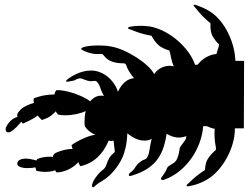

<svg xmlns="http://www.w3.org/2000/svg" viewBox="-20 -699 1051 811"><path d="M218 29C249 30 288 12 311 -14C313 -8 316 -2 319 3C376 -9 415 -48 439 -105L444 -104C448 -103 454 -104 460 -105C461 -86 465 -65 465 -60C465 -51 445 -51 430 -5C423 17 412 18 400 31C387 45 373 65 370 77C368 85 368 90 372 92C377 94 380 83 412 65C454 41 492 -12 504 -52C512 -80 515 -89 518 -136C539 -118 564 -105 591 -105C603 -105 613 -108 621 -113C615 -94 614 -75 609 -53C606 -39 600 -28 590 -25C575 -20 559 -6 551 8C543 22 537 24 528 32C525 35 524 37 524 40C524 44 528 46 536 43C652 9 672 -63 684 -134C697 -126 710 -121 723 -119C727 -118 731 -118 735 -118C746 -118 756 -120 767 -124L766 -116C764 -104 741 -83 739 -72C737 -60 735 -39 724 -21C713 -4 690 -2 686 11C682 23 668 43 663 49C661 51 660 54 660 56C660 60 664 63 674 60C753 32 820 -49 836 -146L838 -166C842 -166 847 -166 851 -166H854C864 -161 875 -157 887 -155L886 -134C886 -122 887 -111 888 -100C891 -76 895 -68 890 -64C886 -61 868 -45 858 -28C848 -12 847 4 846 19C800 48 777 76 771 80C765 84 768 88 773 88C778 88 818 82 857 58C924 17 972 -79 972 -152C972 -154 972 -156 972 -157H981H1010L1011 -442H1001C994 -442 985 -442 976 -442L974 -444C972 -512 937 -594 884 -638C848 -667 808 -677 804 -679H802C798 -679 796 -675 801 -671C806 -667 826 -635 869 -601C869 -587 868 -570 875 -553C882 -535 899 -517 903 -514C908 -510 903 -500 896 -477L894 -471C865 -468 837 -454 815 -426L804 -425C781 -495 697 -572 614 -587C600 -589 587 -590 575 -590C548 -590 528 -586 525 -585C520 -584 519 -577 526 -576C533 -575 566 -557 620 -548C626 -536 635 -522 649 -509C663 -496 686 -488 692 -487C698 -486 698 -476 703 -453C705 -442 709 -430 714 -419L708 -420C704 -421 701 -421 697 -421C675 -421 649 -412 631 -386C611 -428 515 -492 447 -503C431 -506 413 -507 396 -507C369 -507 344 -504 333 -500C325 -497 324 -495 323 -493C322 -490 327 -488 331 -486C347 -478 361 -474 374 -472C387 -470 398 -471 409 -471C413 -471 415 -469 418 -465C449 -423 504 -435 509 -430C513 -426 515 -418 518 -411C524 -398 534 -383 546 -369C521 -366 496 -351 478 -311C470 -342 437 -390 380 -400C374 -401 369 -401 363 -401C321 -401 281 -377 264 -363C260 -360 259 -358 259 -356C259 -354 261 -354 264 -354C272 -354 286 -358 293 -359C297 -360 302 -365 312 -367C315 -368 317 -368 320 -368C327 -368 342 -358 362 -356H365C372 -356 378 -358 383 -357C391 -356 399 -342 403 -330C408 -314 414 -303 419 -294L408 -295C393 -295 377 -290 361 -271C328 -297 254 -321 218 -318C213 -312 211 -306 210 -300C161 -299 134 -288 122 -283V-278C122 -274 122 -269 123 -264C106 -260 81 -250 67 -236C52 -221 51 -213 54 -205C25 -199 5 -166 4 -156V-153C4 -144 7 -140 16 -140C24 -140 39 -148 70 -185L76 -177C83 -179 120 -196 140 -211C144 -204 150 -199 157 -192C171 -198 188 -199 216 -229C218 -224 220 -220 225 -215C235 -213 246 -212 256 -212C288 -212 322 -220 342 -230C338 -214 337 -197 337 -184C337 -175 337 -168 339 -165C343 -157 358 -140 384 -129C362 -131 303 -102 282 -86C283 -81 285 -76 287 -70C257 -70 222 -58 212 -51C208 -48 203 -43 204 -36C201 -37 196 -37 189 -37C175 -37 154 -35 137 -27L134 -21C126 -23 117 -26 109 -27C102 -28 96 -29 90 -29C70 -29 53 -23 53 -7C53 2 64 7 79 10C84 11 91 11 98 11C108 11 120 10 130 8C131 12 132 17 133 22C143 25 157 27 172 27C187 27 202 25 213 20C214 23 216 26 218 29Z"/></svg>

Font: Teranoptia Furiae
Style: Regular
Weight: 400
Designer: Ariel Martín Pérez
Foundry: Tunera Type Foundry
Version: Version 1.001;FEAKit 1.0